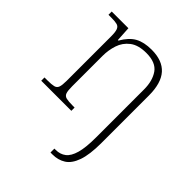

<svg xmlns="http://www.w3.org/2000/svg" viewBox="-216 -673 1042 1042"><g transform="rotate(45 305.5 -151.5)"><path d="M347 240V210H357Q391 210 415 191.5Q439 173 451.5 129Q464 85 464 8V-361Q464 -427 435 -468.5Q406 -510 333 -510Q272 -510 237.5 -483.5Q203 -457 189.5 -416Q176 -375 176 -331V-97Q176 -63 181.5 -48Q187 -33 203.5 -29Q220 -25 253 -25H267V0H36V-25H58Q90 -25 106.5 -29Q123 -33 128.5 -48.5Q134 -64 134 -98V-439Q134 -472 128 -487.5Q122 -503 107 -507Q92 -511 65 -511H41V-536H169L174 -450H178Q208 -502 245.5 -522.5Q283 -543 341 -543Q424 -543 465 -497Q506 -451 506 -356V8Q506 97 488 148Q470 199 437.5 219.5Q405 240 363 240Z"/></g></svg>

Font: Noto Serif Hentaigana ExtraLight
Style: Regular
Weight: 200
Designer: Kazuhiro Yamada
Foundry: nipponia
Version: Version 1.000